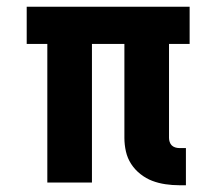

<svg xmlns="http://www.w3.org/2000/svg" viewBox="-20 -540 640 568"><path d="M510 8Q490 8 469.5 5Q449 2 430.5 -5Q412 -12 395.5 -25Q379 -38 368 -55Q357 -72 352.5 -92Q348 -112 348 -132V-410H252V0H120V-410H59V-520H541V-410H480V-132Q480 -126 482 -120Q484 -114 488 -110Q492 -106 498 -104Q504 -102 510 -102H530V8Z"/></svg>

Font: Iosevka Custom XBdEx
Style: Regular
Weight: 800
Width: 7
Monospace: yes
Designer: Belleve Invis
Foundry: Belleve Invis
Version: Version 11.2.4; ttfautohint (v1.8.4)